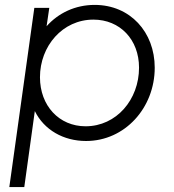

<svg xmlns="http://www.w3.org/2000/svg" viewBox="-20 -563 711 783"><path d="M18 200H79L122 -110C160 -33 239 12 331 12C489 12 611 -123 611 -287C611 -432 511 -543 366 -543C287 -543 218 -510 170 -456L181 -531H120ZM143 -248C143 -375 235 -483 361 -483C469 -483 547 -402 547 -287C547 -157 455 -48 329 -48C221 -48 143 -132 143 -248Z"/></svg>

Font: Mluvka Light
Style: Italic
Weight: 300
Italic angle: -8°
Designer: Modified by Jiří Krblich, Original typeface by Gumpita Rahayu
Foundry: Gumpita Rahayu & Jiří Krblich
Version: Version 2.000;Glyphs 3.1.1 (3134)